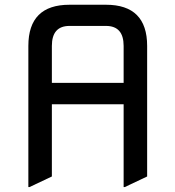

<svg xmlns="http://www.w3.org/2000/svg" viewBox="-20 -757 728 797"><path d="M97.7 19.5V-566.4Q97.7 -737.3 268.6 -737.3H419.9Q590.8 -737.3 590.8 -566.4V-24.4L498 19.5H493.2V-324.2H195.3V-24.4L102.5 19.5ZM195.3 -413.1H493.2V-566.4Q493.2 -649.4 419.9 -649.4H268.6Q195.3 -649.4 195.3 -566.4Z"/></svg>

Font: Nova Square
Style: Book
Weight: 400
Version: Version 2.000